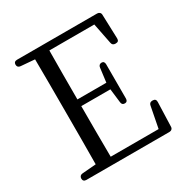

<svg xmlns="http://www.w3.org/2000/svg" viewBox="-167 -872 986 1017"><g transform="rotate(-30 325.5 -363.5)"><path d="M53 -15C53 -3 60 4 73 4H581C593 4 602 -4 602 -16L607 -165C607 -178 601 -185 588 -185H585C573 -185 566 -179 564 -167L539 -38H246C245 -135 245 -233 245 -348H423L433 -264C434 -251 441 -245 453 -245C464 -245 470 -252 470 -265V-474C470 -487 464 -494 453 -494C442 -494 434 -487 433 -475L422 -389H245C245 -495 245 -593 246 -688H521L546 -562C548 -550 555 -544 567 -544H570C583 -544 589 -550 589 -564L584 -711C584 -723 575 -731 563 -731H73C60 -731 53 -724 53 -712C53 -700 60 -693 72 -692L157 -685C158 -587 158 -490 158 -391V-336C158 -237 158 -140 157 -43L72 -36C60 -35 53 -27 53 -15Z"/></g></svg>

Font: 寒蝉锦书宋
Style: Regular
Weight: 400
Designer: 寒蝉锦书宋{Warren} 思源宋体{Ryoko NISHIZUKA 西塚涼子 (kana & ideographs); Frank Grießhammer (Latin, Greek & Cyrillic); Wenlong ZHANG 
Foundry: Adobe & ChillType
Version: Version 2.000;Glyphs 3.1.1 (3135)